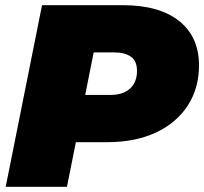

<svg xmlns="http://www.w3.org/2000/svg" viewBox="-20 -720 787 740"><path d="M2 0 142 -700H453Q594 -700 670.5 -639Q747 -578 747 -468Q747 -380 703.5 -313Q660 -246 580.5 -209Q501 -172 393 -172H167L293 -275L238 0ZM287 -247 204 -354H405Q454 -354 481 -378.5Q508 -403 508 -447Q508 -485 484.5 -501.5Q461 -518 420 -518H237L363 -628Z"/></svg>

Font: Montserrat Thin Black
Style: Italic
Weight: 900
Italic angle: -11.3°
Version: Version 9.000